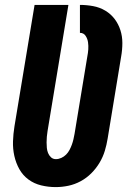

<svg xmlns="http://www.w3.org/2000/svg" viewBox="-20 -755 540 783"><path d="M207 8Q177 8 148 1Q119 -6 96 -23Q73 -40 59 -65Q45 -90 38.5 -119Q32 -148 33 -178.5Q34 -209 39 -240L121 -735H259L174 -221Q172 -209 171 -197.5Q170 -186 170 -174.5Q170 -163 171 -152Q172 -141 176 -131Q180 -121 188 -113.5Q196 -106 208 -106Q219 -106 230 -111Q241 -116 249.5 -124.5Q258 -133 263.5 -143.5Q269 -154 273 -165Q277 -176 279.5 -187Q282 -198 284 -209L336 -524Q339 -539 340 -553.5Q341 -568 339 -582.5Q337 -597 329 -609Q321 -621 306 -621V-735Q333 -735 360 -730Q387 -725 409.5 -711.5Q432 -698 447.5 -677.5Q463 -657 471 -632Q479 -607 479 -579.5Q479 -552 474 -524L419 -190Q415 -165 407.5 -140Q400 -115 386 -91.5Q372 -68 352.5 -48.5Q333 -29 309 -16Q285 -3 259 2.5Q233 8 207 8Z"/></svg>

Font: Iosevka Heavy
Style: Italic
Weight: 900
Italic angle: -9°
Monospace: yes
Designer: Belleve Invis
Foundry: Belleve Invis
Version: Version 32.5.0; ttfautohint (v1.8.4)